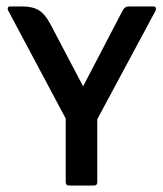

<svg xmlns="http://www.w3.org/2000/svg" viewBox="-20 -576 506 596"><path d="M184 -208 5 -544Q3 -548 4.5 -552Q6 -556 11 -556H50Q82 -556 101.5 -543.5Q121 -531 137 -500L238 -308L360 -542Q367 -556 379 -556H456Q462 -556 463.5 -552Q465 -548 463 -543L282 -206V-11Q282 0 271 0H194Q184 0 184 -11Z"/></svg>

Font: Zain
Style: Bold
Weight: 700
Designer: Zain,Boutros
Foundry: Mobile Telecommunications Company (Zain), 2024
Version: Version 1.50; ttfautohint (v1.8.4)